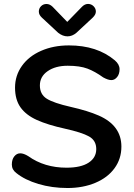

<svg xmlns="http://www.w3.org/2000/svg" viewBox="-20 -944 678 973"><path d="M123 -152.8Q205.1 -94.2 316.9 -94.2Q390.1 -94.2 429 -119.6Q467.8 -145 467.8 -188.5Q467.8 -231.9 431.4 -252.4Q395 -272.9 308.6 -292Q222.2 -311 167 -335.9Q111.8 -360.8 84 -399.9Q56.2 -439 56.2 -500Q56.2 -561 91.1 -610.1Q126 -659.2 188.5 -686.5Q251 -713.9 329.1 -713.9Q472.2 -713.9 562 -638.2Q585.9 -617.7 585.9 -593.3Q585.9 -568.8 573.5 -553.5Q561 -538.1 544.4 -538.1Q527.8 -538.1 502.9 -551.8Q461.9 -581.5 423.3 -596.2Q384.8 -610.8 323 -610.8Q261.2 -610.8 221.7 -583.5Q182.1 -556.2 182.1 -511Q182.1 -465.8 217 -443.8Q252 -421.9 338.4 -402.3Q424.8 -382.8 480.5 -358.4Q595.2 -308.1 595.2 -201.2Q595.2 -139.2 560.5 -91.6Q525.9 -43.9 463.4 -17.6Q400.9 8.8 322 8.8Q243.2 8.8 174.6 -11.7Q106 -32.2 63 -66.9Q40 -84 40 -110.1Q40 -136.2 52.5 -151.6Q64.9 -167 82.5 -167Q100.1 -167 123 -152.8ZM246.1 -910.2 320.8 -833 396 -910.2Q410.2 -924.3 426.5 -924.1Q442.9 -923.8 454.3 -912.4Q465.8 -900.9 465.8 -885.5Q465.8 -870.1 450.2 -855L367.2 -777.8Q346.2 -759.8 322 -759.8Q297.9 -759.8 274.9 -777.8L191.9 -855Q176.8 -869.1 176.8 -885.3Q176.8 -901.4 188 -912.6Q199.2 -923.8 215.6 -923.8Q231.9 -923.8 246.1 -910.2Z"/></svg>

Font: Nunito-Bold
Style: Bold
Weight: 700
Designer: Vernon Adams
Foundry: newtypography
Version: Version 3.000